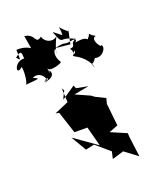

<svg xmlns="http://www.w3.org/2000/svg" viewBox="-250 -991 991 1158"><g transform="rotate(-30 245.0 -411.5)"><path d="M162 -513 151 -424 54 -401 75 -393 96 -246 178 -231 189 -101 64 -227 104 -120 161 -122 234 -33 216 10 293 1 363 76 369 -54 372 -80 280 -140 341 -152 351 -296 366 -328 310 -369 293 -387 210 -443 308 -444 237 -471 232 -492 136 -449 147 -466 169 -495ZM368 -791C309 -860 344 -858 326 -789C277 -840 279 -855 295 -785C308 -747 311 -786 387 -728C337 -728 370 -689 325 -695C344 -654 310 -643 342 -673C346 -644 304 -664 326 -641C357 -619 396 -573 399 -519C385 -575 388 -527 427 -572C466 -548 519 -597 499 -620C492 -601 455 -687 498 -684C440 -732 495 -727 445 -691C425 -723 356 -703 342 -719C362 -701 401 -719 369 -733C290 -730 340 -748 249 -743L340 -717L375 -803ZM132 -791C145 -802 104 -845 41 -851C31 -784 36 -778 16 -811C77 -846 54 -803 57 -783C-12 -798 -42 -707 17 -746C21 -728 4 -655 -13 -640C78 -632 81 -629 43 -655C100 -674 129 -593 97 -592C100 -630 153 -595 86 -600C113 -589 173 -600 151 -645C120 -572 151 -615 146 -662C150 -629 253 -649 236 -656C204 -736 275 -763 235 -708C235 -708 280 -797 299 -807C264 -776 213 -802 209 -846C155 -819 193 -877 124 -899L123 -769Z"/></g></svg>

Font: Hussar Lance
Style: ExBd
Weight: 700
Foundry: Cannot Into Space Fonts, PlusOne Fonts
Version: Version 2.270